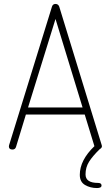

<svg xmlns="http://www.w3.org/2000/svg" viewBox="-20 -757 561 972"><path d="M476 169Q494 169 494 182Q494 195 471 195Q437 195 410.5 179.5Q384 164 384 128Q384 54 458 -17L409 -177H111L61 -13Q57 0 43 0Q25 0 25 -16Q25 -20 26 -22L243 -723Q247 -737 261 -737Q275 -737 280 -723L495 -22Q495 -21 495.5 -19.5Q496 -18 496 -17Q496 -8 485 -2Q449 33 431 61.5Q413 90 413 126Q413 169 476 169ZM122 -213H398L261 -661Z"/></svg>

Font: Dosis
Style: ExtraLight
Weight: 250
Designer: Edgar Tolentino, Pablo Impallari, Igino Marini
Foundry: Edgar Tolentino, Pablo Impallari, Igino Marini
Version: Version 1.007